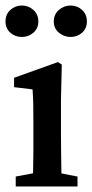

<svg xmlns="http://www.w3.org/2000/svg" viewBox="-27 -676 335 696"><path d="M52 -542Q28 -542 10.5 -557.5Q-7 -573 -7 -598Q-7 -624 10.5 -640Q28 -656 52 -656Q76 -656 94 -640Q112 -624 112 -598Q112 -573 94 -557.5Q76 -542 52 -542ZM229 -542Q205 -542 186.5 -557.5Q168 -573 168 -598Q168 -624 186.5 -640Q205 -656 229 -656Q253 -656 270.5 -640Q288 -624 288 -598Q288 -573 270.5 -557.5Q253 -542 229 -542ZM91 0Q92 -21 93 -55.5Q94 -90 94 -127.5Q94 -165 94 -193V-236Q94 -274 93.5 -299Q93 -324 91 -352L24 -360V-394L183 -451L197 -442L194 -314V-193Q194 -165 194.5 -127.5Q195 -90 195.5 -55.5Q196 -21 197 0ZM30 0V-36L125 -54H162L254 -36V0Z"/></svg>

Font: Lisu Bosa SemiBold
Style: Regular
Weight: 600
Designer: David Morse, Annie Olsen, Victor Gaultney, Frank Grießhammer (Latin)
Foundry: SIL International
Version: Version 2.000